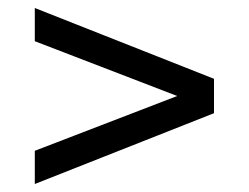

<svg xmlns="http://www.w3.org/2000/svg" viewBox="-20 -590 622 480"><path d="M515 -393V-307L67 -130V-213L423 -350L67 -487V-570Z"/></svg>

Font: Montserrat Alternates Medium
Style: Regular
Weight: 500
Designer: Julieta Ulanovsky
Foundry: Julieta Ulanovsky
Version: Version 7.200